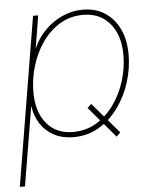

<svg xmlns="http://www.w3.org/2000/svg" viewBox="-55 -582 681 832"><g transform="rotate(-5 285.5 -166.5)"><path d="M336.9 -127 451.7 6.8 434.6 23.9 319.8 -110.8ZM-2.4 204.1 119.1 -529.3H141.6L118.7 -389.6H119.6Q138.7 -433.1 171.9 -466.3Q205.1 -499.5 247.6 -518.3Q290 -537.1 335.9 -537.1Q391.6 -537.1 432.1 -510.5Q472.7 -483.9 494.9 -436.8Q517.1 -389.6 517.1 -326.7Q517.1 -266.1 498.3 -206.3Q479.5 -146.5 444.1 -97.7Q408.7 -48.8 359.4 -19.5Q310.1 9.8 248.5 9.8Q201.2 9.8 165 -9Q128.9 -27.8 106.7 -61Q84.5 -94.2 78.1 -137.2H76.7L20 204.1ZM249 -12.7Q305.2 -12.7 350.3 -40Q395.5 -67.4 427.7 -112.8Q460 -158.2 477.3 -213.9Q494.6 -269.5 494.6 -326.2Q494.6 -412.1 451.7 -463.4Q408.7 -514.6 335.4 -514.6Q278.8 -514.6 233.6 -487.1Q188.5 -459.5 156.7 -413.8Q125 -368.2 108.4 -312Q91.8 -255.9 91.8 -198.7Q91.8 -114.3 133.3 -63.5Q174.8 -12.7 249 -12.7Z"/></g></svg>

Font: Inter 24pt Thin
Style: Italic
Weight: 250
Italic angle: -9.3988°
Version: Version 4.001;git-66647c0bb